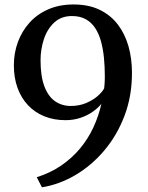

<svg xmlns="http://www.w3.org/2000/svg" viewBox="-20 -772 647 838"><path d="M301 -752.5Q367 -752.5 415 -729.2Q463 -706 494.2 -665Q525.5 -624 540.8 -570Q556 -516 556 -454Q556 -352 523.2 -266.2Q490.5 -180.5 434.8 -114.8Q379 -49 308.8 -7.8Q238.5 33.5 163 45.5L140.5 1.5Q200.5 -17.5 247.5 -49.8Q294.5 -82 329.2 -123.8Q364 -165.5 387.2 -215.2Q410.5 -265 422.5 -319Q407.5 -300 384 -283.8Q360.5 -267.5 330.5 -257.5Q300.5 -247.5 266 -247.5Q215 -247.5 173.2 -264.5Q131.5 -281.5 102 -313Q72.5 -344.5 56.5 -388.5Q40.5 -432.5 40.5 -487Q40.5 -540.5 58 -588.2Q75.5 -636 108.8 -673Q142 -710 190.5 -731.2Q239 -752.5 301 -752.5ZM289 -309.5Q325.5 -309.5 355.2 -322Q385 -334.5 405.5 -352.2Q426 -370 434.5 -386Q435.5 -394 436.2 -403Q437 -412 437.2 -421.2Q437.5 -430.5 437.5 -439.5Q437.5 -480 433.8 -518.8Q430 -557.5 421 -590.8Q412 -624 395.8 -649Q379.5 -674 354.5 -688Q329.5 -702 294 -702Q247 -702 216.5 -673.5Q186 -645 171.5 -600.8Q157 -556.5 157 -509Q157 -439 173.8 -395Q190.5 -351 220.2 -330.2Q250 -309.5 289 -309.5Z"/></svg>

Font: Merriweather 28pt Medium
Style: Regular
Weight: 500
Version: Version 2.100